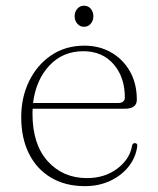

<svg xmlns="http://www.w3.org/2000/svg" viewBox="-20 -626 539 656"><path d="M447.5 -285.5Q447.5 -254.5 406.5 -254.5H91.5Q91 -246 91 -237.5Q91 -132.5 143.2 -75Q195.5 -17.5 277 -17.5Q337.5 -17.5 380.2 -49.5Q423 -81.5 431 -127Q432.5 -137 440.5 -137Q450 -137 449 -126.5Q444 -88 419.5 -57Q395 -26 356.2 -8Q317.5 10 270 10Q203.5 10 154.5 -19Q105.5 -48 79 -101Q52.5 -154 52.5 -225.5Q52.5 -293.5 79.5 -348.8Q106.5 -404 155 -437Q203.5 -470 268.5 -470Q319.5 -470 360 -446.8Q400.5 -423.5 424 -382Q447.5 -340.5 447.5 -285.5ZM264.5 -451Q194.5 -451 148.5 -401.8Q102.5 -352.5 93 -274H383Q406.5 -274 406.5 -293.5Q406.5 -362.5 368 -406.8Q329.5 -451 264.5 -451ZM267 -534.5Q253 -534.5 244 -545.2Q235 -556 235 -570.5Q235 -585.5 244 -596Q253 -606.5 267 -606.5Q281.5 -606.5 290.2 -596Q299 -585.5 299 -570.5Q299 -556 290.2 -545.2Q281.5 -534.5 267 -534.5Z"/></svg>

Font: Fraunces 9pt Thin
Style: Regular
Weight: 100
Version: Version 1.000;[b76b70a41]